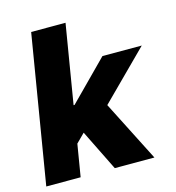

<svg xmlns="http://www.w3.org/2000/svg" viewBox="-108 -820 835 912"><g transform="rotate(-15 309.5 -364.0)"><path d="M182.6 -138.7 215.8 -339.4H237.3L425.3 -529.3H618.7L346.2 -257.3H301.8ZM7.3 0 127.9 -727.5H296.9L176.3 0ZM344.2 0 235.8 -219.7 366.7 -338.9 539.1 0Z"/></g></svg>

Font: Inter 24pt ExtraBold
Style: Italic
Weight: 800
Italic angle: -9.3988°
Designer: Rasmus Andersson
Foundry: rsms
Version: Version 4.001;git-66647c0bb